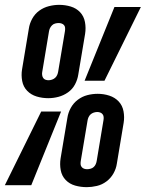

<svg xmlns="http://www.w3.org/2000/svg" viewBox="-46 -764 601 792"><path d="M153 -359Q128 -359 105 -366Q82 -373 66 -389.5Q50 -406 45.5 -430Q41 -454 45 -478L73 -646Q76 -667 87 -687Q98 -707 116 -720Q134 -733 155.5 -738.5Q177 -744 198 -744Q223 -744 246 -737Q269 -730 284.5 -713.5Q300 -697 304.5 -673Q309 -649 305 -624L277 -457Q274 -436 263.5 -416Q253 -396 234.5 -383Q216 -370 195 -364.5Q174 -359 153 -359ZM303 -431 426 -735H535L385 -431ZM154 -433Q161 -433 168.5 -435.5Q176 -438 181.5 -443Q187 -448 190 -455Q193 -462 194 -469L222 -636Q223 -643 222.5 -649.5Q222 -656 218 -660.5Q214 -665 208 -667Q202 -669 196 -669Q189 -669 181.5 -667Q174 -665 168.5 -659.5Q163 -654 160 -647.5Q157 -641 156 -634L128 -466Q127 -460 128 -453.5Q129 -447 132.5 -442Q136 -437 142 -435Q148 -433 154 -433ZM312 8Q287 8 264 1.5Q241 -5 225 -21.5Q209 -38 204.5 -62Q200 -86 204 -111L232 -278Q235 -299 246 -319Q257 -339 275 -352.5Q293 -366 314 -371.5Q335 -377 357 -377Q382 -377 405 -369.5Q428 -362 443.5 -345.5Q459 -329 463.5 -305Q468 -281 464 -257L436 -89Q433 -68 422 -48.5Q411 -29 393 -15.5Q375 -2 353.5 3Q332 8 312 8ZM-26 0 124 -304H206L83 0ZM313 -66Q320 -66 327.5 -68Q335 -70 340.5 -75Q346 -80 349 -87Q352 -94 353 -101L381 -269Q382 -275 381.5 -281.5Q381 -288 377 -293Q373 -298 367 -300Q361 -302 355 -302Q348 -302 340.5 -299.5Q333 -297 327.5 -292Q322 -287 319 -280Q316 -273 315 -266L287 -99Q286 -92 286.5 -86Q287 -80 291 -75Q295 -70 301 -68Q307 -66 313 -66Z"/></svg>

Font: Iosevka Curly Semibold Oblique
Style: Regular
Weight: 600
Italic angle: -9°
Monospace: yes
Designer: Belleve Invis
Foundry: Belleve Invis
Version: Version 11.1.0; ttfautohint (v1.8.3)